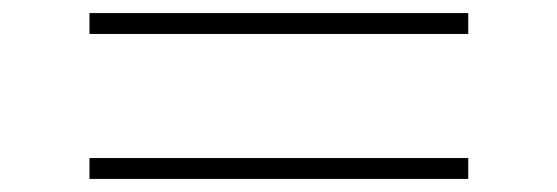

<svg xmlns="http://www.w3.org/2000/svg" viewBox="-20 -437 853 294"><path d="M117 -385V-417H697V-385ZM117 -163V-195H697V-163Z"/></svg>

Font: M PLUS 1 Thin ExtraLight
Style: Regular
Weight: 250
Version: Version 1.001